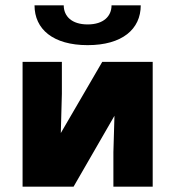

<svg xmlns="http://www.w3.org/2000/svg" viewBox="-20 -703 660 723"><path d="M555 -470H365L209 -202L213 -350V-470H65V0H257L411 -267L407 -130V0H555ZM110 -683C110 -593 180 -533 310 -533C440 -533 510 -593 510 -683H400C400 -642 370 -611 310 -611C250 -611 220 -642 220 -683Z"/></svg>

Font: Kreadon Extra Bold
Style: Regular
Weight: 800
Designer: kohakuno
Foundry: StudioGnu
Version: Version 1.000;Glyphs 3.1.2 (3151)